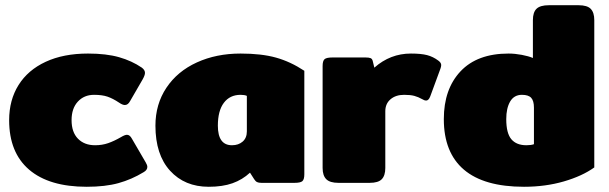

<svg xmlns="http://www.w3.org/2000/svg" viewBox="-20 -700 2330 735"><path d="M15 -240Q15 -317 51 -374.5Q87 -432 155 -463.5Q223 -495 317 -495Q387 -495 436 -481Q485 -467 523 -441Q535 -432 535 -421Q535 -412 526 -396L478 -313Q470 -298 458 -298Q449 -298 436 -307Q412 -323 391.5 -330Q371 -337 340 -337Q302 -337 278 -311Q254 -285 254 -240Q254 -194 278.5 -169Q303 -144 344 -144Q371 -144 394 -152Q417 -160 443 -175Q458 -184 466 -184Q477 -184 485 -169L538 -78Q544 -68 544 -61Q544 -49 530 -41Q484 -13 433.5 1Q383 15 312 15Q168 15 91.5 -50.5Q15 -116 15 -240Z M575 -219Q575 -301 617 -364Q659 -427 733.5 -461Q808 -495 901 -495Q981 -495 1036.5 -479.5Q1092 -464 1145 -429V-33Q1145 -13 1137.5 -6.5Q1130 0 1107 0H981Q970 0 964 -3Q958 -6 953 -14L937 -39Q908 -12 870 1.5Q832 15 779 15Q687 15 631 -46.5Q575 -108 575 -219ZM925 -197V-333Q916 -337 901 -337Q860 -337 837 -306.5Q814 -276 814 -219Q814 -144 868 -144Q893 -144 909 -158Q925 -172 925 -197Z M1215 -57V-447Q1215 -467 1222.5 -473.5Q1230 -480 1253 -480H1379Q1392 -480 1398.5 -477.5Q1405 -475 1407 -466L1413 -441Q1474 -495 1553 -495Q1592 -495 1615 -489Q1638 -483 1658 -468Q1669 -460 1669 -451Q1669 -445 1666 -437L1627 -331Q1621 -315 1611 -315Q1605 -315 1597 -320Q1581 -329 1566 -333Q1551 -337 1527 -337Q1495 -337 1475 -320Q1455 -303 1455 -274V-57Q1455 -28 1441.5 -14Q1428 0 1395 0H1276Q1243 0 1229 -14Q1215 -28 1215 -57Z M1679 -244Q1679 -359 1743 -427Q1807 -495 1927 -495Q1951 -495 1977.5 -490Q2004 -485 2020 -478V-623Q2020 -653 2034 -666.5Q2048 -680 2081 -680H2195Q2228 -680 2241.5 -666Q2255 -652 2255 -623V-59Q2209 -26 2138.5 -5.5Q2068 15 1986 15Q1833 15 1756 -50.5Q1679 -116 1679 -244ZM2024 -148V-288Q2024 -314 2013.5 -325.5Q2003 -337 1978 -337Q1948 -337 1933 -311.5Q1918 -286 1918 -244Q1918 -190 1937.5 -167Q1957 -144 1995 -144Q2013 -144 2024 -148Z"/></svg>

Font: Mitr
Style: Bold
Weight: 700
Designer: Thanarat Vachiruckul
Foundry: Cadson Demak
Version: Version 1.002